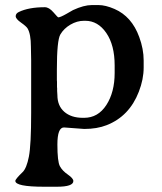

<svg xmlns="http://www.w3.org/2000/svg" viewBox="-20 -499 623 740"><path d="M421.9 -217.8V-246.6Q421.9 -325.2 389.6 -372.1Q357.4 -418.9 308.6 -418.9H303.7Q276.9 -418.9 251.5 -404.1Q226.1 -389.2 212.6 -366.2Q199.2 -343.3 199.2 -231V-189.5L199.7 -184.1V-163.6L200.2 -158.7V-148.4Q201.2 -137.7 201.2 -132.8Q201.2 -91.3 227.8 -68.1Q254.4 -44.9 299.3 -44.9H304.2Q357.9 -44.9 389.9 -94.2Q421.9 -143.6 421.9 -217.8ZM262.7 198.7Q262.7 220.7 199.2 220.7H150.4Q39.1 220.7 39.1 198.2Q39.1 191.4 67.4 164.1Q82.5 149.4 91.3 104.7Q100.1 60.1 100.1 -64.5V-267.1L99.1 -319.3Q99.1 -367.2 86.4 -389.2Q81.5 -397.5 61 -411.9Q40.5 -426.3 40.5 -436.5Q40.5 -446.8 52.2 -452.6Q90.3 -471.2 152.8 -471.2Q168.9 -471.2 185.8 -451.7Q202.6 -432.1 204.6 -432.1Q212.4 -432.1 236.1 -445.6Q259.8 -459 261.2 -460Q303.2 -479.5 334 -479.5H359.4Q386.7 -479.5 421.4 -464.4Q487.8 -435.5 516.6 -356.4Q533.7 -310.1 533.7 -266.1V-238.8Q533.7 -193.4 515.1 -145.5Q478.5 -50.8 391.1 -16.6Q354 -2 304.7 -2L226.6 -7.8Q201.2 -7.8 201.2 57.9Q201.2 123.5 210.7 141.4Q220.2 159.2 241.5 173.8Q262.7 188.5 262.7 198.7Z"/></svg>

Font: Averia Serif Libre
Style: Regular
Weight: 400
Version: Version 1.002